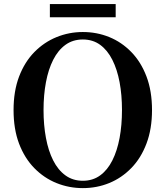

<svg xmlns="http://www.w3.org/2000/svg" viewBox="-20 -919 825 957"><path d="M228.6 -833.1V-898.8H556.6V-833.1ZM392.9 18.6Q324.2 18.6 261.8 -6.5Q199.5 -31.6 151.1 -81Q102.7 -130.4 75.1 -202.8Q47.6 -275.2 47.6 -370.5Q47.6 -464.8 75.1 -537.3Q102.7 -609.9 151.1 -659.3Q199.5 -708.6 261.8 -734Q324.2 -759.4 392.9 -759.4Q462.5 -759.4 524.4 -734.3Q586.3 -709.2 634.4 -659.8Q682.6 -610.4 710.1 -537.9Q737.7 -465.3 737.7 -370.5Q737.7 -276.2 710.1 -203.4Q682.6 -130.6 634.4 -81.3Q586.3 -31.9 524.4 -6.6Q462.5 18.6 392.9 18.6ZM392.9 -18Q442.6 -18 479.3 -44.8Q515.9 -71.5 540 -119.4Q564.1 -167.3 576.1 -231.5Q588 -295.6 588 -370.5Q588 -445.3 576.1 -509.2Q564.1 -573 540 -620.8Q515.9 -668.7 479.3 -695.5Q442.6 -722.2 392.9 -722.2Q343.1 -722.2 306.2 -695.5Q269.3 -668.7 245.1 -620.8Q220.9 -573 209 -509.2Q197 -445.3 197 -370.5Q197 -295.6 209 -231.5Q220.9 -167.3 245.1 -119.4Q269.3 -71.5 306.2 -44.8Q343.1 -18 392.9 -18Z"/></svg>

Font: Noto Serif TC
Style: Regular
Weight: 200
Designer: Ryoko NISHIZUKA 西塚涼子 (kana & ideographs); Frank Grießhammer (Latin, Greek & Cyrillic); Wenlong ZHANG 张文龙 (bopomofo); San
Foundry: Adobe
Version: Version 2.001;hotconv 1.1.0;makeotfexe 2.6.0